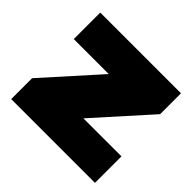

<svg xmlns="http://www.w3.org/2000/svg" viewBox="-138 -697 846 846"><g transform="rotate(45 285.0 -273.5)"><path d="M552 -165V0H30V-130L256 -382H38V-547H541V-417L315 -165Z"/></g></svg>

Font: AtCorfu Sans
Style: AtCorfu Sans Black
Weight: 900
Designer: Kostas Teopoulos
Foundry: Kostas Teopoulos
Version: Version 1.00 July 8, 2025, initial release